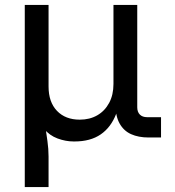

<svg xmlns="http://www.w3.org/2000/svg" viewBox="-20 -555 708 775"><path d="M80 200V-535H176V-206Q176 -143 210 -107.5Q244 -72 302 -72Q342 -72 372.5 -89.5Q403 -107 420.5 -139.5Q438 -172 438 -216V-535H534V-122Q534 -103 544.5 -92.5Q555 -82 574 -82H630V0H580Q539 0 509 -13.5Q479 -27 462.5 -57Q446 -87 446 -134L458 -229H470Q470 -150 449 -95.5Q428 -41 386.5 -12.5Q345 16 281 16H277Q245 16 212.5 4Q180 -8 157 -35.5Q134 -63 130 -110H158Q158 -79 162.5 -48Q167 -17 171.5 14.5Q176 46 176 77V200Z"/></svg>

Font: SVN-Sora Variable
Style: Regular
Weight: 400
Designer: Jonathan Barnbrook, Julián Moncada
Foundry: Barnbrook Fonts
Version: Version 2.000 - Viet hoa boi STYLEno.1 Fonts